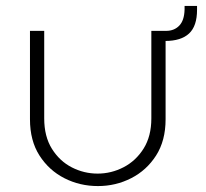

<svg xmlns="http://www.w3.org/2000/svg" viewBox="-20 -614 693 647"><path d="M310 13Q249 13 197 -13.5Q145 -40 113 -90Q81 -140 81 -212V-510H129V-215Q129 -154 155 -112.5Q181 -71 222 -50Q263 -29 309 -29Q355 -29 396.5 -50.5Q438 -72 464 -113.5Q490 -155 490 -215V-510H538V-212Q538 -140 506 -90Q474 -40 422 -13.5Q370 13 310 13ZM502 -476V-510H540Q567 -510 584 -527.5Q601 -545 602 -582V-594H644V-581Q644 -526 617 -501Q590 -476 537 -476Z"/></svg>

Font: MuseoModerno ExtraLight
Style: Regular
Weight: 200
Designer: Pablo Cosgaya, Héctor Gatti, Marcela Romero, and the Authors of The MuseoModerno Project.
Foundry: Omnibus-Type Team
Version: Version 1.001